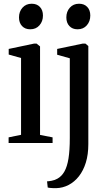

<svg xmlns="http://www.w3.org/2000/svg" viewBox="-20 -764 577 1026"><path d="M26 0V-30L92.5 -43.5V-454L26.5 -472.5V-502.5L162 -531H175.5L194 -516V-43L261 -30V0ZM141 -607.5Q114 -607.5 97.8 -624.8Q81.5 -642 81.5 -671Q81.5 -702 100.2 -723Q119 -744 149 -744H150Q177 -744 193.2 -727Q209.5 -710 209.5 -681Q209.5 -650 191 -628.8Q172.5 -607.5 142 -607.5ZM280 241.5Q272 241.5 262.5 241.2Q253 241 245.2 240Q237.5 239 235 238L231.5 205Q239 205 255.5 202Q272 199 286.5 191Q309.5 178.5 324.2 152.5Q339 126.5 346 82.8Q353 39 353 -26.5V-452.5L285.5 -471.5V-502.5L422 -531H436.5L452 -518V6Q452 61.5 438.8 104.5Q425.5 147.5 401.8 177.8Q378 208 347 224.2Q316 240.5 280 241.5ZM394 -607.5Q367 -607.5 350.8 -624.8Q334.5 -642 334.5 -671Q334.5 -702 353.2 -723Q372 -744 402 -744H403Q430 -744 446.2 -727Q462.5 -710 462.5 -681Q462.5 -650 444 -628.8Q425.5 -607.5 395 -607.5Z"/></svg>

Font: Merriweather 96pt
Style: Regular
Weight: 400
Version: Version 2.100